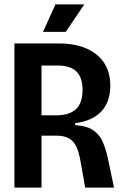

<svg xmlns="http://www.w3.org/2000/svg" viewBox="-20 -859 563 879"><path d="M46 0V-660H253Q292 -660 327 -652.5Q362 -645 390.5 -630Q419 -615 440.5 -592Q462 -569 473.5 -537.5Q485 -506 485 -465Q485 -433 476 -404.5Q467 -376 448 -353.5Q429 -331 398.5 -316Q368 -301 324 -295V-286Q375 -283 404 -264.5Q433 -246 448 -214.5Q463 -183 473 -138L502 0H370L348 -124Q342 -159 331 -184.5Q320 -210 298 -224Q276 -238 238 -238H170V0ZM170 -331H237Q297 -331 327.5 -359Q358 -387 358 -447Q358 -504 330 -531.5Q302 -559 244 -559H170ZM281 -713H177L234 -839H366Z"/></svg>

Font: Bricolage Grotesque 72pt SemiCondensed SemiBold
Style: Regular
Weight: 600
Width: 4
Designer: Mathieu Triay
Foundry: Atelier Triay
Version: Version 1.001;gftools[0.9.33.dev8+g029e19f]